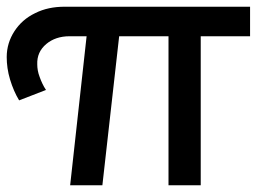

<svg xmlns="http://www.w3.org/2000/svg" viewBox="-30 -552 775 572"><path d="M715 -444V-532H163C130 -532 101 -526 75 -513C48 -500 28 -482 13 -459C-2 -436 -10 -410 -10 -382C-10 -361 -7 -338 0 -315C7 -292 16 -271 27 -253L107 -284C99 -296 93 -309 88 -323C83 -336 81 -349 81 -360C80 -385 89 -405 108 -421C126 -436 149 -444 177 -444H228L179 0H275L325 -444H472V0H568V-444Z"/></svg>

Font: Argentum Sans
Style: Regular
Weight: 400
Designer: Julieta Ulanovsky
Foundry: Julieta Ulanovsky
Version: Version 5.001;March 29, 2019;FontCreator 11.5.0.2425 64-bit